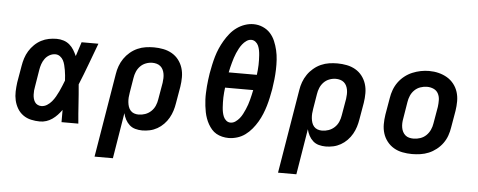

<svg xmlns="http://www.w3.org/2000/svg" viewBox="-57 -896 3115 1251"><g transform="rotate(5 1500.0 -270.0)"><path d="M222 8Q193 8 164 1.5Q135 -5 112 -21.5Q89 -38 74.5 -62.5Q60 -87 53.5 -115Q47 -143 48 -173Q49 -203 53 -233L72 -343Q76 -368 84 -393Q92 -418 106 -441Q120 -464 140 -483.5Q160 -503 184 -515.5Q208 -528 233.5 -533Q259 -538 285 -538Q308 -538 330 -531Q352 -524 369 -509.5Q386 -495 397.5 -476Q409 -457 418 -437Q425 -460 433 -483.5Q441 -507 448 -530H558Q532 -461 506.5 -392Q481 -323 453 -255Q459 -191 463 -127.5Q467 -64 473 0H363Q363 -20 363 -40Q363 -60 363 -80Q350 -62 335 -46Q320 -30 302 -17.5Q284 -5 263.5 1.5Q243 8 222 8ZM222 -93Q242 -93 259.5 -104Q277 -115 290 -130.5Q303 -146 313 -163.5Q323 -181 331.5 -199Q340 -217 347.5 -235.5Q355 -254 362 -272Q361 -289 359.5 -306Q358 -323 355 -339.5Q352 -356 348 -372.5Q344 -389 336.5 -403Q329 -417 315.5 -427Q302 -437 285 -437Q265 -437 247 -427Q229 -417 217 -400.5Q205 -384 198.5 -365Q192 -346 189 -327L171 -217Q168 -203 167 -190Q166 -177 166.5 -163.5Q167 -150 170 -138Q173 -126 179.5 -115.5Q186 -105 197.5 -99Q209 -93 222 -93Z M597 205 688 -343Q692 -370 701.5 -396Q711 -422 727 -445.5Q743 -469 765.5 -488Q788 -507 814 -518.5Q840 -530 867 -534Q894 -538 921 -538Q952 -538 982.5 -532Q1013 -526 1039 -511Q1065 -496 1083 -472.5Q1101 -449 1110 -420.5Q1119 -392 1119 -360Q1119 -328 1114 -297L1095 -187Q1091 -162 1083.5 -138Q1076 -114 1063 -91Q1050 -68 1031 -48.5Q1012 -29 989 -16Q966 -3 941 2.5Q916 8 891 8Q868 8 846 2Q824 -4 808 -18.5Q792 -33 781.5 -52.5Q771 -72 766 -94L717 205ZM859 -93Q880 -93 901.5 -100.5Q923 -108 940 -124Q957 -140 966 -161Q975 -182 978 -203L997 -313Q999 -328 999.5 -343Q1000 -358 997.5 -372Q995 -386 989 -398.5Q983 -411 972.5 -420Q962 -429 948 -433Q934 -437 919 -437Q898 -437 877 -429Q856 -421 840.5 -405Q825 -389 816.5 -368.5Q808 -348 805 -327L789 -230Q786 -214 785 -198.5Q784 -183 785.5 -168Q787 -153 791.5 -139Q796 -125 805.5 -114Q815 -103 829 -98Q843 -93 859 -93Z M1456 8Q1435 8 1414 3Q1393 -2 1375.5 -12Q1358 -22 1345 -37Q1332 -52 1322 -69.5Q1312 -87 1305 -106.5Q1298 -126 1294 -146Q1290 -166 1287.5 -187Q1285 -208 1284 -229Q1283 -250 1284 -272Q1285 -294 1286.5 -315.5Q1288 -337 1291 -358.5Q1294 -380 1297 -401Q1302 -429 1308 -457Q1314 -485 1322 -512.5Q1330 -540 1341.5 -566.5Q1353 -593 1368 -618.5Q1383 -644 1402 -667.5Q1421 -691 1445.5 -708.5Q1470 -726 1498 -735.5Q1526 -745 1554 -745Q1586 -745 1615 -732.5Q1644 -720 1664 -698Q1684 -676 1696 -647.5Q1708 -619 1715 -589Q1722 -559 1724 -527Q1726 -495 1725 -462.5Q1724 -430 1720.5 -398Q1717 -366 1712 -334Q1707 -306 1701 -278Q1695 -250 1687 -223Q1679 -196 1668 -169Q1657 -142 1642 -116.5Q1627 -91 1607.5 -67.5Q1588 -44 1564 -26.5Q1540 -9 1511.5 -0.5Q1483 8 1456 8ZM1420 -418H1604Q1606 -434 1607.5 -450.5Q1609 -467 1609.5 -483Q1610 -499 1609.5 -515Q1609 -531 1608 -547Q1607 -563 1604 -578.5Q1601 -594 1595 -608Q1589 -622 1576.5 -632Q1564 -642 1548 -642Q1532 -642 1517 -631.5Q1502 -621 1491 -607Q1480 -593 1472 -578Q1464 -563 1457 -547Q1450 -531 1445 -515Q1440 -499 1435.5 -483Q1431 -467 1427 -450.5Q1423 -434 1420 -418ZM1460 -93Q1477 -93 1492 -103.5Q1507 -114 1518 -127.5Q1529 -141 1537 -156.5Q1545 -172 1552 -188Q1559 -204 1564.5 -220Q1570 -236 1574 -252Q1578 -268 1582 -284.5Q1586 -301 1589 -317H1405Q1403 -301 1401.5 -284.5Q1400 -268 1399.5 -252Q1399 -236 1399.5 -220Q1400 -204 1401 -188Q1402 -172 1405 -156.5Q1408 -141 1414 -127Q1420 -113 1432 -103Q1444 -93 1460 -93Z M1797 205 1888 -343Q1892 -370 1901.5 -396Q1911 -422 1927 -445.5Q1943 -469 1965.5 -488Q1988 -507 2014 -518.5Q2040 -530 2067 -534Q2094 -538 2121 -538Q2152 -538 2182.5 -532Q2213 -526 2239 -511Q2265 -496 2283 -472.5Q2301 -449 2310 -420.5Q2319 -392 2319 -360Q2319 -328 2314 -297L2295 -187Q2291 -162 2283.5 -138Q2276 -114 2263 -91Q2250 -68 2231 -48.5Q2212 -29 2189 -16Q2166 -3 2141 2.5Q2116 8 2091 8Q2068 8 2046 2Q2024 -4 2008 -18.5Q1992 -33 1981.5 -52.5Q1971 -72 1966 -94L1917 205ZM2059 -93Q2080 -93 2101.5 -100.5Q2123 -108 2140 -124Q2157 -140 2166 -161Q2175 -182 2178 -203L2197 -313Q2199 -328 2199.5 -343Q2200 -358 2197.5 -372Q2195 -386 2189 -398.5Q2183 -411 2172.5 -420Q2162 -429 2148 -433Q2134 -437 2119 -437Q2098 -437 2077 -429Q2056 -421 2040.5 -405Q2025 -389 2016.5 -368.5Q2008 -348 2005 -327L1989 -230Q1986 -214 1985 -198.5Q1984 -183 1985.5 -168Q1987 -153 1991.5 -139Q1996 -125 2005.5 -114Q2015 -103 2029 -98Q2043 -93 2059 -93Z M2655 8Q2624 8 2593 2Q2562 -4 2536.5 -19Q2511 -34 2492.5 -57.5Q2474 -81 2465 -109.5Q2456 -138 2456 -169.5Q2456 -201 2461 -233L2480 -343Q2484 -370 2494 -397Q2504 -424 2521 -447.5Q2538 -471 2561.5 -489.5Q2585 -508 2611.5 -519Q2638 -530 2665.5 -535.5Q2693 -541 2721 -541Q2753 -541 2783 -533.5Q2813 -526 2838.5 -511Q2864 -496 2882.5 -472.5Q2901 -449 2910 -420.5Q2919 -392 2919 -360.5Q2919 -329 2914 -297L2895 -187Q2891 -160 2881.5 -133Q2872 -106 2855 -82.5Q2838 -59 2814.5 -40.5Q2791 -22 2764.5 -11Q2738 0 2710 4Q2682 8 2655 8ZM2657 -93Q2679 -93 2701 -100.5Q2723 -108 2739.5 -124Q2756 -140 2765.5 -161Q2775 -182 2778 -203L2797 -313Q2800 -336 2799.5 -358.5Q2799 -381 2789 -400Q2779 -419 2759 -428Q2739 -437 2716 -437Q2694 -437 2672.5 -429.5Q2651 -422 2634.5 -406Q2618 -390 2609 -369Q2600 -348 2597 -327L2579 -217Q2576 -202 2575.5 -187Q2575 -172 2577.5 -157.5Q2580 -143 2586.5 -130.5Q2593 -118 2603.5 -109Q2614 -100 2628 -96.5Q2642 -93 2657 -93Z"/></g></svg>

Font: Iosevka Slab Extended Oblique
Style: Bold
Weight: 700
Width: 7
Italic angle: -9°
Monospace: yes
Designer: Belleve Invis
Foundry: Belleve Invis
Version: Version 11.1.1; ttfautohint (v1.8.3)